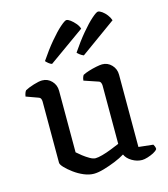

<svg xmlns="http://www.w3.org/2000/svg" viewBox="-112 -841 818 934"><g transform="rotate(-15 296.5 -374.5)"><path d="M246 4Q222 4 196 -7Q170 -18 147 -35Q124 -52 109.5 -67.5Q95 -83 95 -92V-400Q95 -408 92 -414.5Q89 -421 79 -424L21 -445Q23 -457 26 -464Q29 -471 32 -474Q48 -483 75.5 -491.5Q103 -500 119 -500Q147 -500 166.5 -479.5Q186 -459 186 -430V-120Q197 -110 212.5 -98Q228 -86 244.5 -76.5Q261 -67 273 -67Q286 -67 308 -73Q330 -79 354 -88.5Q378 -98 397 -106V-400Q397 -408 393.5 -415Q390 -422 381 -424L313 -447Q314 -458 317 -465Q320 -472 322 -474Q333 -480 352 -486Q371 -492 391 -496Q411 -500 421 -500Q449 -500 468.5 -479.5Q488 -459 488 -430V-66L561 -58Q563 -55 566 -48.5Q569 -42 569 -34Q563 -25 548.5 -17.5Q534 -10 517.5 -5Q501 0 490 0Q464 0 439.5 -14.5Q415 -29 406 -50Q385 -37 355.5 -25Q326 -13 296.5 -4.5Q267 4 246 4ZM347 -565Q337 -569 328.5 -575.5Q320 -582 316 -587Q349 -636 380.5 -673.5Q412 -711 436 -732Q460 -753 468 -753Q476 -753 488 -744.5Q500 -736 510.5 -722.5Q521 -709 526 -694ZM187 -565Q179 -567 170 -574.5Q161 -582 157 -587Q190 -636 221.5 -673.5Q253 -711 277 -732Q301 -753 309 -753Q317 -753 329 -744Q341 -735 352.5 -721.5Q364 -708 368 -694Z"/></g></svg>

Font: Texturina 12pt
Style: Regular
Weight: 400
Designer: Guillermo Torres Carreño
Foundry: Omnibus-Type
Version: Version 1.002